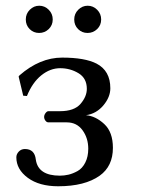

<svg xmlns="http://www.w3.org/2000/svg" viewBox="-20 -640 511 670"><path d="M74 -305 61 -306 45 -373 48 -377Q119 -439 197 -439Q276 -439 317 -418Q365 -393 365 -332Q365 -301 340.5 -272Q316 -243 280 -238Q314 -235 344 -207Q374 -179 374 -124Q374 -60 328 -27Q276 10 183 10Q117 10 77 -19.5Q37 -49 37 -91Q37 -102 45.5 -111Q54 -120 67 -120Q101 -120 105 -83Q113 -27 189 -27Q204 -27 219 -30.5Q234 -34 250.5 -43Q267 -52 277.5 -72.5Q288 -93 288 -121Q288 -158 268 -185.5Q248 -213 213 -213H149Q143 -213 138.5 -219Q134 -225 134 -232Q134 -239 139 -245.5Q144 -252 149 -252H189Q239 -252 261 -277.5Q283 -303 283 -330Q283 -367 254 -384.5Q225 -402 190 -402Q155 -402 124 -377Q93 -352 74 -305ZM83.5 -538.5Q70 -552 70 -572Q70 -592 84 -606Q98 -620 117 -620Q136 -620 150 -606Q164 -592 164 -572Q164 -552 150 -538.5Q136 -525 116.5 -525Q97 -525 83.5 -538.5ZM252.5 -538.5Q239 -552 239 -572Q239 -592 253 -606Q267 -620 286 -620Q305 -620 319 -606Q333 -592 333 -572Q333 -552 319 -538.5Q305 -525 285.5 -525Q266 -525 252.5 -538.5Z"/></svg>

Font: Libertinus Sans
Style: Regular
Weight: 400
Designer: Philipp H. Poll
Foundry: Khaled Hosny
Version: Version 6.1